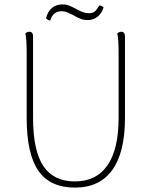

<svg xmlns="http://www.w3.org/2000/svg" viewBox="-20 -839 682 871"><path d="M547 -304Q547 -148 489.5 -68Q432 12 320 12Q207 12 154 -64.5Q101 -141 101 -304V-600Q101 -663 95 -687Q103 -695 113 -695Q130 -695 130 -673V-304Q130 -156 176.5 -86Q223 -16 320 -16Q417 -16 467.5 -89Q518 -162 518 -304V-600Q518 -663 512 -687Q520 -695 530 -695Q547 -695 547 -673ZM378 -748Q361 -748 346 -753.5Q331 -759 313 -770Q293 -780 283 -784Q273 -788 260 -788Q220 -788 208 -746H206Q199 -746 189 -756Q196 -787 215.5 -803Q235 -819 263 -819Q280 -819 294 -813.5Q308 -808 326 -798Q343 -789 356 -784Q369 -779 383 -779Q401 -779 410 -787Q419 -795 430 -814Q442 -814 450 -805Q442 -779 423 -763.5Q404 -748 378 -748Z"/></svg>

Font: Arima Madurai Thin
Style: Regular
Weight: 250
Designer: Joana Correia and Natanael Gama
Foundry: NDISCOVER
Version: Version 1.019; ttfautohint (v1.5) -l 7 -r 28 -G 50 -x 13 -D 